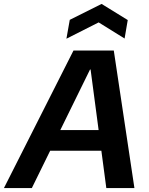

<svg xmlns="http://www.w3.org/2000/svg" viewBox="-55 -957 757 977"><path d="M-35 0 319 -700H524L629 0H486L406 -603H403L107 0ZM109 -190 163 -295H524L540 -190ZM283 -760 300 -856 462 -937 595 -855 579 -761 447 -843Z"/></svg>

Font: DM Sans 36pt
Style: Bold Italic
Weight: 700
Italic angle: -10°
Designer: Colophon Foundry, Jonny Pinhorn
Foundry: Colophon Foundry
Version: Version 4.004;gftools[0.9.30]